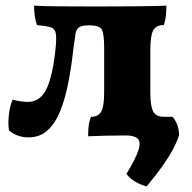

<svg xmlns="http://www.w3.org/2000/svg" viewBox="-20 -481 681 682"><path d="M81 7Q59 7 40.5 -0.5Q22 -8 12 -18Q8 -41 11.5 -73Q15 -105 25 -127Q35 -124 51 -121.5Q67 -119 78 -119Q125 -119 147 -169Q169 -219 178 -315Q181 -348 178 -363.5Q175 -379 160 -384Q145 -389 111 -392Q101 -423 101 -461Q133 -459 187.5 -458.5Q242 -458 323 -458Q398 -458 447 -458.5Q496 -459 525.5 -459.5Q555 -460 571 -461Q571 -439 569 -423Q567 -407 562 -392Q535 -392 524.5 -373.5Q514 -355 514 -305V-153Q514 -103 524.5 -84.5Q535 -66 562 -66Q567 -51 569 -35Q571 -19 571 3Q549 2 510.5 1Q472 0 432 0Q393 0 354.5 1Q316 2 293 3Q293 -19 295 -35Q297 -51 303 -66Q329 -66 339.5 -84.5Q350 -103 350 -153V-310Q350 -358 342.5 -374.5Q335 -391 297 -391Q272 -391 261.5 -384.5Q251 -378 248 -360Q245 -342 241 -310Q234 -246 223 -189Q212 -132 194.5 -88Q177 -44 149.5 -18.5Q122 7 81 7ZM501 181Q455 169 429 137Q463 81 472 51.5Q481 22 468.5 11Q456 0 426 0V-66H593Q616 -39 616 0Q607 26 593 52Q579 78 557 109Q535 140 501 181Z"/></svg>

Font: Vollkorn ExtraBold
Style: Regular
Weight: 800
Designer: Friedrich Althausen
Foundry: Friedrich Althausen
Version: Version 5.000; ttfautohint (v1.8.3)